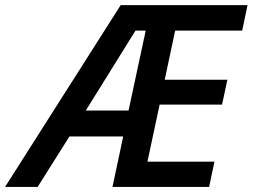

<svg xmlns="http://www.w3.org/2000/svg" viewBox="-79 -734 992 754"><path d="M742.2 0H362.8L404.8 -198.2H193.8L68.8 0H-59.1L395 -713.9H893.1L872.1 -613.8H608.9L567.9 -420.9H814L793 -323.2H547.9L500 -99.1H763.2ZM425.8 -299.8 493.2 -613.8H453.1L257.8 -299.8Z"/></svg>

Font: TypoPRO Open Sans
Style: Italic
Weight: 600
Italic angle: -12°
Foundry: Ascender Corporation
Version: Version 1.10